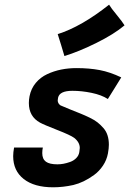

<svg xmlns="http://www.w3.org/2000/svg" viewBox="-20 -795 558 825"><path d="M228 -648.4Q330.1 -680.7 448.7 -774.9Q457 -760.7 481.9 -730.5Q506.8 -700.2 515.1 -686Q469.7 -647.9 394.3 -610.6Q318.8 -573.2 256.8 -554.2Q252.4 -568.4 242.7 -601.3Q232.9 -634.3 228 -648.4ZM151.9 -268.1Q104 -294.4 104 -352.5Q104 -366.2 106.9 -381.3Q113.3 -414.1 133.5 -438.5Q153.8 -462.9 182.6 -476.3Q211.4 -489.7 242.9 -496.1Q274.4 -502.4 308.6 -502.4Q363.8 -502.4 408.4 -493.9Q453.1 -485.4 501 -462.4Q491.7 -446.8 472.2 -415.8Q452.6 -384.8 443.4 -369.6Q416 -387.2 373.5 -396Q331.1 -404.8 291 -404.8Q235.8 -404.8 229.5 -375Q228 -368.2 228 -363.8Q228 -350.6 239.7 -342.3Q256.8 -334.5 283.4 -324Q310.1 -313.5 326.9 -306.6Q343.8 -299.8 365 -289.6Q386.2 -279.3 399.2 -269Q412.1 -258.8 424.3 -244.9Q436.5 -231 442.1 -213.1Q447.8 -195.3 447.8 -173.3Q447.8 -157.7 443.8 -135.7Q438.5 -107.4 422.4 -83.3Q406.2 -59.1 384 -43Q361.8 -26.9 339.6 -16.1Q317.4 -5.4 294.9 0Q250.5 9.8 208.5 9.8Q127 9.8 81.8 -25.9Q36.6 -61.5 36.6 -124Q36.6 -140.1 40.5 -161.1H164.1Q161.6 -149.9 161.6 -137.2Q161.6 -111.8 177.2 -100.3Q192.9 -88.9 226.6 -88.9Q239.3 -88.9 252.7 -91.3Q266.1 -93.8 281.2 -99.1Q296.4 -104.5 307.4 -115.5Q318.4 -126.5 320.8 -141.6Q322.8 -154.3 322.8 -159.2Q322.8 -183.6 298.8 -202.6Q282.7 -214.4 225.8 -236.6Q168.9 -258.8 151.9 -268.1Z"/></svg>

Font: Fantasque Sans Mono
Style: Bold Italic
Weight: 700
Italic angle: -11°
Monospace: yes
Designer: Jany Belluz
Version: Version 1.7.1